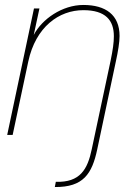

<svg xmlns="http://www.w3.org/2000/svg" viewBox="-20 -544 537 774"><path d="M372 58 447 -296C456 -337 462 -374 462 -399C462 -484 406 -524 316 -524C231 -524 149 -467 116 -403L139 -510H117L9 0H31L94 -296C124 -436 218 -503 316 -503C406 -503 439 -462 439 -398C439 -372 435 -344 426 -300L350 57C333 139 303 192 205 189L201 210C316 211 351 157 372 58Z"/></svg>

Font: Nacelle Thin
Style: Italic
Weight: 100
Italic angle: -12°
Designer: Sora Sagano
Foundry: Sora Sagano
Version: Version 1.000;FEAKit 1.0